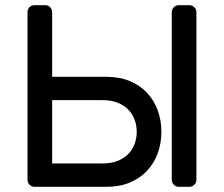

<svg xmlns="http://www.w3.org/2000/svg" viewBox="-20 -720 863 740"><path d="M86 -673Q86 -684 93.5 -692Q101 -700 112 -700H155Q166 -700 173.5 -692Q181 -684 181 -673V-424H390Q441 -424 480.5 -407.5Q520 -391 547 -362Q574 -333 588 -294.5Q602 -256 602 -212Q602 -168 588 -129.5Q574 -91 547 -62Q520 -33 480.5 -16.5Q441 0 390 0H113Q102 0 94 -8Q86 -16 86 -27ZM507 -212Q507 -237 498.5 -259.5Q490 -282 473.5 -298.5Q457 -315 432.5 -324.5Q408 -334 375 -334H181V-90H375Q408 -90 432.5 -99.5Q457 -109 473.5 -125.5Q490 -142 498.5 -164.5Q507 -187 507 -212ZM710 -700Q721 -700 729 -692Q737 -684 737 -673V-27Q737 -16 729 -8Q721 0 710 0H669Q658 0 650 -8Q642 -16 642 -27V-673Q642 -684 650 -692Q658 -700 669 -700Z"/></svg>

Font: Rubik
Style: Regular
Weight: 400
Designer: Hubert & Fischer
Foundry: Hubert & Fischer
Version: Version 1.002; ttfautohint (v1.6)